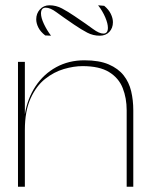

<svg xmlns="http://www.w3.org/2000/svg" viewBox="-20 -706 575 726"><path d="M299 -478Q355 -478 391 -462.5Q427 -447 447.5 -421Q468 -395 476 -361Q484 -327 484 -289V0H459V-289Q459 -335 444 -373Q429 -411 392.5 -433.5Q356 -456 292 -456Q259 -456 221.5 -445Q184 -434 150.5 -407.5Q117 -381 95.5 -333.5Q74 -286 74 -214V0H48V-472H74V-274Q84 -334 114.5 -380Q145 -426 192.5 -452Q240 -478 299 -478ZM151 -572Q133 -586 125 -602Q117 -618 117 -633Q117 -655 131 -670.5Q145 -686 167 -686Q192 -686 214.5 -674Q237 -662 262 -645Q308 -614 331.5 -596.5Q355 -579 371 -579Q388 -579 388 -601Q388 -617 378 -640.5Q368 -664 351 -686L374 -684Q391 -670 399 -653.5Q407 -637 407 -622Q407 -600 393.5 -585.5Q380 -571 357 -571Q332 -571 310 -582.5Q288 -594 260 -613Q216 -643 193 -660Q170 -677 153 -677Q135 -677 135 -655Q135 -639 146 -615.5Q157 -592 173 -571Z"/></svg>

Font: Panamera Thin
Style: Regular
Weight: 100
Designer: Bastien Sozeau
Foundry: NBR — Bastien Sozeau
Version: Version 3.003;gftools[0.9.33]